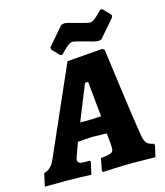

<svg xmlns="http://www.w3.org/2000/svg" viewBox="-162 -964 919 1067"><g transform="rotate(-15 297.0 -430.5)"><path d="M611 -72 615 -64 600 3Q587 3 550 2Q513 1 473 1Q419 1 366 3.5Q313 6 298 7L293 -1L306 -71Q338 -74 353.5 -78Q369 -82 374.5 -89Q380 -96 380 -110L379 -134L373 -195L292 -197Q276 -197 247.5 -194.5Q219 -192 206 -191L183 -127Q174 -105 174 -95Q174 -73 206 -73H242L247 -66L231 5Q217 4 171 2.5Q125 1 87 1L-36 2L-20 -72Q1 -77 16.5 -91.5Q32 -106 44 -134L266 -639L470 -655L482 -647Q490 -588 514 -409.5Q538 -231 553 -140Q558 -105 571 -90.5Q584 -76 611 -72ZM305 -292Q317 -292 345 -294L367 -295L347 -498H329L246 -292ZM194 -726 195 -739 285 -843 302 -847Q320 -847 378 -829Q387 -827 410.5 -820.5Q434 -814 444 -814Q455 -814 470.5 -826Q486 -838 498.5 -851Q511 -864 515 -868H528L570 -824L569 -811L479 -707L462 -703Q444 -703 386 -721Q377 -723 353.5 -729.5Q330 -736 320 -736Q309 -736 293.5 -724Q278 -712 265.5 -699Q253 -686 249 -682H236Z"/></g></svg>

Font: Alegreya ExtraBold
Style: Italic
Weight: 800
Italic angle: -7°
Designer: Juan Pablo del Peral
Foundry: Huerta Tipografica
Version: Version 2.007; ttfautohint (v1.6)